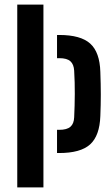

<svg xmlns="http://www.w3.org/2000/svg" viewBox="-20 -820 485 840"><path d="M55.5 0V-800H170V0ZM229.5 -150.5V-252H239Q273 -252 288.2 -265.5Q303.5 -279 304.5 -307Q307 -357.5 307.2 -408.8Q307.5 -460 304.5 -510.5Q303 -538.5 288 -552Q273 -565.5 239.5 -565.5H229.5V-667H239.5Q333 -667 374.8 -629.2Q416.5 -591.5 419 -505Q421 -450.5 421 -406Q421 -361.5 419 -312.5Q416 -226 374.2 -188.2Q332.5 -150.5 239 -150.5Z"/></svg>

Font: Big Shoulders Stencil Text
Style: Bold
Weight: 700
Designer: Patric King
Foundry: XO Type Co
Version: Version 1.000